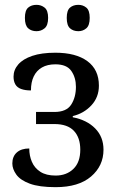

<svg xmlns="http://www.w3.org/2000/svg" viewBox="-20 -764 484 794"><path d="M210 10Q142 10 103 -4.5Q64 -19 47.5 -42Q31 -65 31 -88Q31 -117 49.5 -133.5Q68 -150 101 -150Q101 -120 112 -94.5Q123 -69 147 -53.5Q171 -38 210 -38Q255 -38 283.5 -65.5Q312 -93 312 -145Q312 -195 285.5 -223Q259 -251 205 -251H129V-301H205Q255 -301 274.5 -331.5Q294 -362 294 -405Q294 -443 275 -470.5Q256 -498 209 -498Q176 -498 153.5 -485Q131 -472 119.5 -448Q108 -424 108 -390Q84 -390 67.5 -396Q51 -402 43.5 -415Q36 -428 36 -447Q36 -475 55.5 -497.5Q75 -520 113.5 -533Q152 -546 209 -546Q294 -546 341.5 -511Q389 -476 389 -410Q389 -362 358 -328.5Q327 -295 281 -284V-279Q339 -268 373.5 -233Q408 -198 408 -145Q408 -78 356.5 -34Q305 10 210 10ZM304 -635Q283 -635 269.5 -647Q256 -659 256 -690Q256 -721 269.5 -732.5Q283 -744 304 -744Q323 -744 337 -732.5Q351 -721 351 -690Q351 -659 337 -647Q323 -635 304 -635ZM131 -635Q110 -635 96.5 -647Q83 -659 83 -690Q83 -721 96.5 -732.5Q110 -744 131 -744Q150 -744 164.5 -732.5Q179 -721 179 -690Q179 -659 164.5 -647Q150 -635 131 -635Z"/></svg>

Font: Noto Serif SemiCondensed
Style: Regular
Weight: 400
Width: 4
Designer: Monotype Design Team
Foundry: Monotype Imaging Inc.
Version: Version 2.013